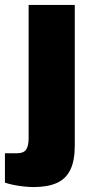

<svg xmlns="http://www.w3.org/2000/svg" viewBox="-63 -548 371 778"><path d="M73 210Q59 210 37 208Q15 206 -7 201.5Q-29 197 -43 192V73H6Q33 73 43 58Q53 43 53 12V-528H240V42Q240 103 222 140Q204 177 167 193.5Q130 210 73 210Z"/></svg>

Font: Archivo SemiCondensed Black
Style: Regular
Weight: 900
Width: 4
Designer: Hector Gatti
Foundry: Omnibus-Type
Version: Version 2.001